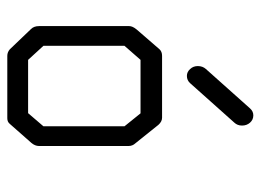

<svg xmlns="http://www.w3.org/2000/svg" viewBox="-114 -653 714 526"><g transform="rotate(90 243.0 -390.0)"><path d="M105.5 -374V-152L144 -110H290L326 -152V-374L290.5 -418H144ZM60.5 -407 115 -470Q121.5 -477 133 -477H302.5Q313 -477 322 -467L372.5 -404Q380 -396 380 -385V-140Q380 -129 371.5 -119L319.5 -60Q314 -53 304 -53H300.5H133Q123 -53 115 -60L59.5 -118Q51.5 -126 51.5 -140V-387Q51.5 -396 60.5 -407ZM169 -554Q161 -562.5 161 -575Q161 -588 169 -597L277 -718Q285 -727 296 -727Q308 -727 316 -718Q324 -709 324 -696Q324 -683.5 316 -675L208 -554Q200 -545 188 -545Q177 -545 169 -554Z"/></g></svg>

Font: 3270 Nerd Font Mono SemCond
Style: Regular
Weight: 400
Monospace: yes
Version: Version 3.0.1;Nerd Fonts 3.1.1